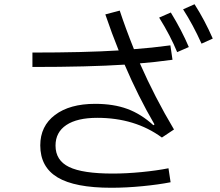

<svg xmlns="http://www.w3.org/2000/svg" viewBox="-20 -849 1040 906"><path d="M898 -829Q946 -754 984 -667L931 -643Q891 -732 844 -805ZM242 -162Q242 -92 306 -61Q370 -30 512 -30Q576 -30 648 -37Q720 -44 775 -55L785 11Q729 22 652.5 29.5Q576 37 505 37Q333 37 251.5 -12Q170 -61 170 -163Q170 -254 239.5 -306.5Q309 -359 429 -359Q516 -359 581 -335Q646 -311 704 -258L709 -262Q632 -394 568 -544Q398 -533 133 -533V-601Q380 -601 540 -611Q508 -690 477 -781L545 -799Q572 -717 612 -617Q696 -623 784 -635L794 -567Q706 -555 640 -550Q711 -389 801 -238L744 -200Q617 -293 439 -293Q344 -293 293 -259Q242 -225 242 -162ZM786 -790Q838 -705 871 -627L816 -603Q785 -679 731 -766Z"/></svg>

Font: IBM Plex Sans JP
Style: Regular
Weight: 400
Designer: Mike Abbink; Paul van der Laan; Pieter van Rosmalen; Wujin Sim; Yejin Wi; Jinhee Kim; Boomi Park; Yona Kim; Kichan Ma
Foundry: Sandoll Inc.
Version: Version 1.001